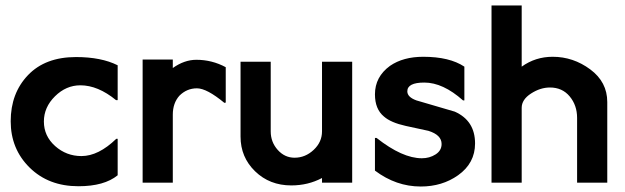

<svg xmlns="http://www.w3.org/2000/svg" viewBox="-20 -666 2278 700"><path d="M409 -27Q360 13 266 13Q157 13 88 -55Q19 -123 19 -224Q19 -326 82 -392Q145 -458 257 -458Q349 -458 409 -428V-301H403Q337 -355 273 -355Q221 -355 180.5 -315Q140 -275 140 -223Q140 -170 181 -133.5Q222 -97 277 -97Q339 -97 404 -160H409Z M803 -292 798 -291Q734 -344 698 -344Q661 -344 634 -317Q610 -290 610 -248V0H500V-449H610V-418Q652 -448 696 -448Q753 -448 803 -421Z M1264 0H1154V-17Q1103 10 1042 10Q963 10 910 -41.5Q857 -93 857 -168V-441H967V-187Q967 -148 992.5 -119.5Q1018 -91 1054 -91Q1093 -91 1123.5 -119.5Q1154 -148 1154 -187V-441H1264Z M1712 -143Q1712 -71 1650 -27Q1592 14 1514 14Q1424 14 1347 -44V-163H1353Q1447 -89 1518 -89Q1546 -89 1568 -103Q1590 -117 1590 -141Q1590 -174 1542 -189L1459 -207Q1405 -219 1380 -241Q1347 -268 1347 -322Q1347 -386 1402 -426Q1450 -459 1523 -459Q1619 -459 1673 -423V-300H1668Q1595 -365 1527 -365Q1465 -365 1465 -333Q1465 -312 1498 -300L1638 -259Q1712 -226 1712 -143Z M2194 0H2084V-236Q2084 -282 2057 -314.5Q2030 -347 1985 -347Q1950 -347 1916 -325Q1882 -303 1882 -273V0H1772V-646H1882V-423Q1932 -459 1995 -459Q2070 -459 2132 -413Q2194 -367 2194 -294Z"/></svg>

Font: RailwayN12
Style: Semibold
Weight: 400
Version: 1999; 1.0, initial release  Kernus: V2.0